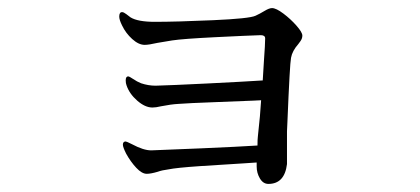

<svg xmlns="http://www.w3.org/2000/svg" viewBox="-20 -459 1040 475"><path d="M728 -371Q728 -364 723.5 -357.5Q719 -351 718 -350Q703 -333 700 -316Q697 -302 691 -156L690 -134V-91V-53Q684 -4 644 -4Q631 -4 623 -17.5Q615 -31 615 -47V-57L585 -55Q533 -52 474.5 -48Q416 -44 397 -40Q381 -38 370 -34Q353 -29 343 -29Q331 -29 317 -44Q303 -59 292 -79Q284 -95 284 -101Q284 -109 291 -109Q293 -109 307 -102Q335 -87 354 -87Q385 -88 477.5 -92Q570 -96 617 -99Q617 -114 618 -122L623 -171L626 -211L606 -210Q554 -208 517 -206.5Q480 -205 456 -204L422 -202Q403 -201 378 -196Q366 -193 357 -193Q339 -193 319.5 -210Q300 -227 293 -248Q291 -253 291 -260Q291 -270 297 -270Q300 -270 309.5 -263.5Q319 -257 329 -253Q347 -247 365 -247Q403 -248 493.5 -252.5Q584 -257 630 -260L633 -309Q636 -350 636 -364Q636 -372 625 -372Q593 -371 512.5 -367Q432 -363 406 -359L370 -353Q348 -348 338 -348Q323 -348 307 -362.5Q291 -377 282 -396Q275 -410 275 -418Q275 -429 282 -429Q286 -429 292.5 -424Q299 -419 303 -416Q321 -405 363 -405Q416 -405 506.5 -409Q597 -413 612 -420Q623 -425 634.5 -432Q646 -439 653 -439Q663 -439 681 -425.5Q699 -412 713.5 -395.5Q728 -379 728 -371Z"/></svg>

Font: Shippori Mincho Medium
Style: Regular
Weight: 500
Designer: FONTDASU
Foundry: FONTDASU / Google Inc. / but / Adobe
Version: Version 3.110; ttfautohint (v1.8.3)